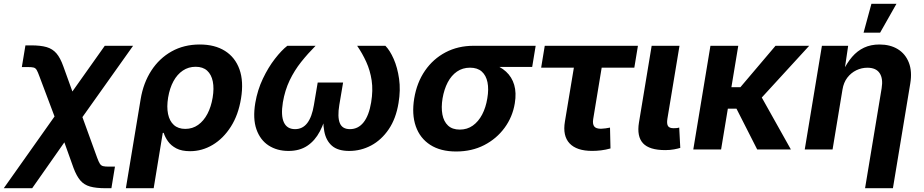

<svg xmlns="http://www.w3.org/2000/svg" viewBox="-77 -787 4863 1011"><path d="M-57.2 204.1 270.4 -258.8H324.9L434.6 43.6Q442.6 65.4 449 75.3Q455.4 85.2 465.9 87.8Q476.3 90.4 496.3 90.4H528.3L509.6 204.1H479.4Q428.9 204.1 397.2 195.2Q365.6 186.3 345.8 163Q326 139.7 310.1 97.2L261.9 -37.5L92.4 204.1ZM239.7 -95.2 131 -383.9Q122.3 -408 116.2 -418.4Q110 -428.8 100.2 -431.3Q90.5 -433.9 70 -433.9H38L56.9 -548.1H87.2Q137.2 -548.1 168.6 -538.9Q200 -529.6 220.3 -505.9Q240.6 -482.2 256.3 -438.1L304.2 -305.3L474.7 -545.9H623.8L303.6 -95.2Z M585.8 204.1 663.6 -264.8Q677.8 -350.5 719.8 -415.2Q761.8 -480 826.9 -516.4Q891.9 -552.7 974.9 -552.7Q1054 -552.7 1107.7 -518.9Q1161.4 -485 1184.1 -421.6Q1206.7 -358.1 1192.2 -268.9Q1178.3 -182.1 1138.5 -119.8Q1098.8 -57.5 1042.9 -24.2Q987 9.1 923.9 9.1Q879.6 9.1 851.4 -5.7Q823.2 -20.6 807.6 -42.8Q791.9 -64.9 784.9 -87.4H780.1L732.2 204.1ZM898.7 -108.3Q936.7 -108.3 966.2 -129.3Q995.7 -150.3 1015.3 -187.6Q1034.8 -224.8 1042.8 -273.4Q1050.8 -321.6 1043.5 -358Q1036.2 -394.5 1013.8 -414.9Q991.4 -435.4 953 -435.4Q915.6 -435.4 885.9 -415.5Q856.2 -395.6 836.4 -359.4Q816.7 -323.2 808.3 -273.7Q800.1 -224.2 807.9 -186.8Q815.6 -149.5 838.5 -128.9Q861.4 -108.3 898.7 -108.3Z M1442 7.8Q1382 7.8 1337.5 -20.9Q1293.1 -49.7 1273.3 -106Q1253.6 -162.3 1267.2 -244.7Q1278.9 -313.3 1307.3 -372.9Q1335.7 -432.5 1370.6 -477.3Q1405.4 -522.2 1436 -545.9H1584.8Q1544.2 -505.1 1508.7 -460.6Q1473.3 -416 1448.2 -363.8Q1423.2 -311.5 1412.5 -248.1Q1401.2 -178.5 1417.8 -142.7Q1434.3 -107 1476.6 -107Q1516.6 -107 1541.1 -139.2Q1565.6 -171.4 1575.9 -233.9L1595.9 -352.5H1729.6L1709.6 -233.9Q1699.3 -171.4 1712.2 -139.2Q1725.1 -107 1765.6 -107Q1809.2 -107 1837.6 -143Q1866 -179 1877.3 -247.8Q1887.9 -311.3 1880 -363.6Q1872.1 -415.8 1851.7 -460.7Q1831.3 -505.6 1803.6 -545.9H1952.3Q1976.1 -521.7 1996 -476.7Q2015.9 -431.6 2024.4 -372.1Q2032.9 -312.6 2021.5 -244.7Q2008.1 -162.3 1969.7 -106Q1931.3 -49.7 1877.2 -20.9Q1823.1 7.8 1761.9 7.8Q1702.2 7.8 1670.9 -19.5Q1639.6 -46.9 1630.5 -95.7Q1621.4 -144.6 1627.7 -208.9H1647.8Q1632.9 -143.9 1607.2 -95.1Q1581.5 -46.2 1541 -19.2Q1500.6 7.8 1442 7.8Z M2325 10.7Q2242.6 10.7 2188.5 -24.2Q2134.4 -59.1 2112.4 -121.9Q2090.4 -184.8 2104.1 -268.7Q2118 -352.5 2160.8 -414.7Q2203.7 -477 2269.3 -511.5Q2334.9 -545.9 2417 -545.9H2743.6L2725.3 -434.5H2487.1L2398 -430.6Q2358.9 -430.6 2329.2 -410.1Q2299.6 -389.6 2280.6 -353.4Q2261.6 -317.1 2253.3 -269Q2245.6 -221.5 2252.5 -184.4Q2259.4 -147.2 2282.1 -125.9Q2304.8 -104.6 2344 -104.6Q2383.1 -104.6 2412.7 -125.7Q2442.3 -146.8 2461.8 -183.9Q2481.3 -221.1 2489 -269Q2497.3 -317.6 2489.9 -353.8Q2482.5 -390.1 2459.7 -410.4Q2436.9 -430.6 2398 -430.6L2404 -466.1Q2463.4 -466.1 2510.2 -452Q2556.9 -438 2587.6 -409.8Q2618.3 -381.7 2630.6 -340.1Q2642.9 -298.5 2633.7 -242.9Q2622.1 -171.6 2580 -114.1Q2538 -56.6 2472.7 -22.9Q2407.3 10.7 2325 10.7Z M3041.1 7.6Q2959.4 7.6 2922.2 -32Q2885 -71.6 2897.6 -146.9L2944.8 -430.6H2772.5L2791.5 -545.9H3282.1L3263.1 -430.6H3091.2L3046.5 -159.8Q3042.5 -134.2 3051.7 -121.6Q3060.9 -109 3087.6 -109Q3096.2 -109 3111.5 -111.1Q3126.8 -113.2 3135.1 -115.1L3137.6 -5.3Q3112.5 1.7 3088.1 4.7Q3063.7 7.6 3041.1 7.6Z M3425.9 3.4Q3342.3 3.4 3308.9 -32.6Q3275.6 -68.6 3287.5 -141.7L3354.4 -545.9H3501L3437.3 -161.8Q3433.1 -135.8 3440.2 -123.8Q3447.3 -111.9 3469.6 -111.9Q3481.4 -111.9 3488.1 -112.7Q3494.7 -113.6 3499.5 -115.3L3505.1 -8.3Q3493.6 -4.6 3472.8 -0.6Q3452.1 3.4 3425.9 3.4Z M3810.4 -545.9 3720 0H3573.6L3663.9 -545.9ZM4183.9 -545.9 3880.6 -214.9H3718.3L3736.8 -327.9H3821.7L4006.6 -545.9ZM3910.1 0 3798.2 -220.3 3921.9 -295.6 4087.5 0Z M4359.3 -316.1 4307 0H4160.5L4250.9 -545.9H4389.1L4369 -409.6H4360.2Q4382.4 -455.6 4409.8 -487.5Q4437.2 -519.3 4472.7 -536Q4508.3 -552.7 4553.8 -552.7Q4610.5 -552.7 4650.6 -528.1Q4690.7 -503.4 4708.7 -457.3Q4726.7 -411.3 4716.1 -347.2L4624.8 204.1H4478.1L4565.3 -321.7Q4573.9 -373 4554.9 -401.7Q4535.9 -430.4 4490.4 -430.4Q4459.7 -430.4 4431.8 -416.9Q4404 -403.3 4384.6 -378Q4365.3 -352.6 4359.3 -316.1ZM4470.3 -615.1 4511.6 -767.1H4643.5L4557.4 -615.1Z"/></svg>

Font: Adwaita Sans
Style: Italic
Weight: 400
Italic angle: -9.39999°
Designer: Rasmus Andersson
Foundry: rsms
Version: Version 4.001;git-9221beed3